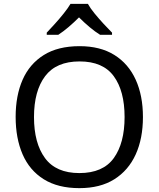

<svg xmlns="http://www.w3.org/2000/svg" viewBox="-20 -964 821 994"><path d="M720 -358Q720 -247 682.5 -164.5Q645 -82 572 -36Q499 10 391 10Q280 10 206.5 -36Q133 -82 97 -165Q61 -248 61 -359Q61 -469 97 -551Q133 -633 206.5 -679Q280 -725 392 -725Q499 -725 572 -679.5Q645 -634 682.5 -551.5Q720 -469 720 -358ZM156 -358Q156 -223 213 -145.5Q270 -68 391 -68Q513 -68 569 -145.5Q625 -223 625 -358Q625 -493 569 -569.5Q513 -646 392 -646Q271 -646 213.5 -569.5Q156 -493 156 -358ZM435 -944Q447 -922 469.5 -894.5Q492 -867 516.5 -840.5Q541 -814 560 -795V-784H498Q472 -800 444 -823.5Q416 -847 389 -874Q362 -847 335 -824Q308 -801 282 -784H222V-795Q241 -815 264.5 -841Q288 -867 310 -894.5Q332 -922 345 -944Z"/></svg>

Font: Noto Sans Lydian
Style: Regular
Weight: 400
Designer: Monotype Design Team
Foundry: Monotype Imaging Inc.
Version: Version 2.002; ttfautohint (v1.8.4.7-5d5b)